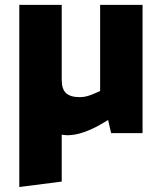

<svg xmlns="http://www.w3.org/2000/svg" viewBox="-20 -536 652 773"><path d="M57.7 217V-516.4H228.5V-214.7Q228.5 -177 246 -161Q263.6 -144.9 300.7 -144.9Q315.8 -144.9 329.1 -148.4Q342.4 -151.9 355.5 -157.5L383.1 -169.6V-516.4H553.9V0H427.4L406.5 -91.4L438.9 -66.9L382.4 -33.5Q353.8 -16.9 318.5 -4.2Q283.3 8.5 250.3 8.5Q233.3 8 218 3.8Q202.7 -0.4 188.6 -9.4L228.5 -67.6V195Z"/></svg>

Font: REM Medium
Style: Regular
Weight: 500
Designer: Octavio Pardo
Foundry: Ashler Design
Version: Version 1.005;gftools[0.9.28]